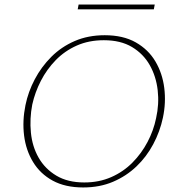

<svg xmlns="http://www.w3.org/2000/svg" viewBox="-20 -819 776 845"><path d="M346 6Q267 6 212 -24Q157 -54 125.5 -106Q94 -158 86 -222.5Q78 -287 92 -356Q104 -415 133 -470Q162 -525 206 -569Q250 -613 309 -638.5Q368 -664 441 -664Q522 -664 577.5 -632.5Q633 -601 664 -548.5Q695 -496 703 -431.5Q711 -367 697 -301Q684 -240 654.5 -184.5Q625 -129 580.5 -86.5Q536 -44 477.5 -19Q419 6 346 6ZM351 -16Q416 -16 469.5 -39.5Q523 -63 563 -103.5Q603 -144 629.5 -194.5Q656 -245 667 -299Q681 -361 674 -422Q667 -483 639 -532.5Q611 -582 561 -612Q511 -642 437 -642Q371 -642 318 -618.5Q265 -595 225.5 -554.5Q186 -514 160 -463.5Q134 -413 122 -359Q110 -297 116 -235.5Q122 -174 150 -125Q178 -76 228 -46Q278 -16 351 -16ZM322 -778 326 -799H661L657 -778Z"/></svg>

Font: Ysabeau Infant Thin
Style: Italic
Weight: 250
Italic angle: -12°
Designer: Christian Thalmann (Catharsis Fonts)
Version: Version 2.001;gftools[0.9.30]; featfreeze: ss01,ss02,lnum